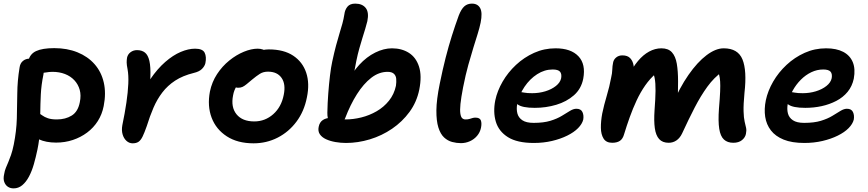

<svg xmlns="http://www.w3.org/2000/svg" viewBox="-37 -780 4799 1061"><path d="M273 8Q217 8 177 -10.5Q137 -29 117.5 -59Q98 -89 105 -123Q108 -139 121 -151.5Q134 -164 149 -164Q163 -164 174 -157.5Q185 -151 197 -142Q209 -133 228 -126.5Q247 -120 277 -120Q325 -120 359.5 -141.5Q394 -163 404 -215Q412 -253 403.5 -283.5Q395 -314 374 -336.5Q353 -359 322 -371Q291 -383 253 -383Q235 -383 216 -379.5Q197 -376 174 -376Q157 -376 143 -385Q129 -394 122 -409Q115 -424 119 -441Q127 -481 162 -497.5Q197 -514 263 -514Q334 -514 391 -491Q448 -468 485.5 -425.5Q523 -383 536.5 -324Q550 -265 536 -194Q527 -148 503.5 -111Q480 -74 444.5 -47.5Q409 -21 365.5 -6.5Q322 8 273 8ZM38 261Q20 261 6.5 252Q-7 243 -13.5 225.5Q-20 208 -14 182Q-11 163 -4.5 147.5Q2 132 9 115.5Q16 99 24 76Q32 53 39 19Q54 -56 56 -125Q58 -194 58.5 -263.5Q59 -333 71 -406Q74 -430 89.5 -443Q105 -456 127 -456Q151 -456 170 -444Q189 -432 198.5 -412.5Q208 -393 203 -368Q191 -310 188.5 -257.5Q186 -205 185.5 -156Q185 -107 183 -57Q181 -7 170 46Q161 89 150 127.5Q139 166 123 196Q107 226 86 243.5Q65 261 38 261Z M696 12Q677 12 662 -1.5Q647 -15 640.5 -37.5Q634 -60 639 -88Q653 -155 661.5 -213Q670 -271 672 -317.5Q674 -364 668 -397Q663 -422 663 -435Q663 -448 665 -461Q669 -480 684.5 -491.5Q700 -503 720 -503Q747 -503 764 -489.5Q781 -476 788.5 -443.5Q796 -411 794 -355.5Q792 -300 779 -215L726 -209Q755 -286 794 -343Q833 -400 876 -437.5Q919 -475 961.5 -493Q1004 -511 1041 -511Q1083 -511 1094 -488.5Q1105 -466 1098 -431Q1094 -414 1079 -399Q1064 -384 1034 -377Q973 -362 931 -334.5Q889 -307 860 -269Q831 -231 811 -184.5Q791 -138 774 -83Q761 -46 751 -25.5Q741 -5 728.5 3.5Q716 12 696 12Z M1364 12Q1276 12 1216.5 -26.5Q1157 -65 1132.5 -129.5Q1108 -194 1123 -274Q1134 -327 1162.5 -370.5Q1191 -414 1230 -445.5Q1269 -477 1310.5 -494Q1352 -511 1387 -511Q1402 -511 1415.5 -506.5Q1429 -502 1437 -492Q1445 -482 1442 -465Q1435 -435 1418 -411.5Q1401 -388 1359 -373Q1331 -362 1308.5 -344.5Q1286 -327 1271 -304.5Q1256 -282 1251 -253Q1238 -188 1270 -148.5Q1302 -109 1368 -109Q1428 -109 1473 -149Q1518 -189 1531 -256Q1543 -315 1519 -349.5Q1495 -384 1444 -384Q1418 -384 1399 -372Q1380 -360 1356 -340Q1338 -325 1326 -315Q1314 -305 1303.5 -300Q1293 -295 1278 -295Q1262 -295 1249.5 -310Q1237 -325 1243 -358Q1249 -385 1269.5 -411.5Q1290 -438 1320 -459.5Q1350 -481 1383.5 -494Q1417 -507 1448 -507Q1531 -507 1583 -472.5Q1635 -438 1655 -378.5Q1675 -319 1659 -242Q1644 -165 1601.5 -108Q1559 -51 1497.5 -19.5Q1436 12 1364 12Z M1875 10Q1846 10 1817 5Q1788 0 1765 -10.5Q1742 -21 1730.5 -38Q1719 -55 1724 -79Q1729 -105 1747.5 -117Q1766 -129 1794 -129Q1810 -129 1831 -124.5Q1852 -120 1873 -120Q1915 -120 1959.5 -131Q2004 -142 2044 -165Q2084 -188 2112.5 -223.5Q2141 -259 2151 -306Q2154 -327 2152.5 -344.5Q2151 -362 2139.5 -372.5Q2128 -383 2105 -383Q2057 -383 2014.5 -350Q1972 -317 1935.5 -259.5Q1899 -202 1870 -126Q1861 -106 1848.5 -96Q1836 -86 1820 -86Q1798 -86 1784.5 -105Q1771 -124 1772 -158Q1773 -211 1777 -263.5Q1781 -316 1786.5 -362Q1792 -408 1799 -440Q1810 -491 1820 -528.5Q1830 -566 1839 -595Q1848 -624 1855 -649.5Q1862 -675 1866 -701Q1869 -726 1883 -743Q1897 -760 1926 -760Q1965 -760 1984 -736Q2003 -712 1993 -663Q1988 -642 1981 -619.5Q1974 -597 1966 -571Q1958 -545 1949 -513.5Q1940 -482 1932 -443Q1924 -404 1917.5 -367Q1911 -330 1906 -282L1880 -319Q1908 -378 1948.5 -422Q1989 -466 2036.5 -489.5Q2084 -513 2129 -513Q2183 -513 2222.5 -488Q2262 -463 2278.5 -412Q2295 -361 2280 -285Q2266 -216 2226 -161.5Q2186 -107 2129.5 -68.5Q2073 -30 2007 -10Q1941 10 1875 10Z M2510 11Q2486 11 2461.5 4.5Q2437 -2 2417 -20.5Q2397 -39 2385.5 -75.5Q2374 -112 2374.5 -170.5Q2375 -229 2393 -317Q2409 -396 2425.5 -460.5Q2442 -525 2460 -582Q2478 -639 2498 -694Q2512 -730 2529 -745Q2546 -760 2571 -760Q2603 -760 2616.5 -735Q2630 -710 2619 -655Q2613 -626 2602.5 -592.5Q2592 -559 2579 -517Q2566 -475 2551 -421.5Q2536 -368 2522 -297Q2511 -240 2507.5 -205.5Q2504 -171 2507 -152Q2510 -133 2517.5 -126.5Q2525 -120 2535 -120Q2549 -120 2558.5 -123Q2568 -126 2575 -128Q2582 -130 2590 -130Q2615 -130 2620.5 -114Q2626 -98 2621 -74Q2616 -49 2599.5 -29.5Q2583 -10 2559.5 0.5Q2536 11 2510 11Z M2913 10Q2821 10 2770 -22Q2719 -54 2703 -107.5Q2687 -161 2700 -226Q2711 -278 2740.5 -329Q2770 -380 2814.5 -421.5Q2859 -463 2914.5 -488Q2970 -513 3033 -513Q3118 -513 3159.5 -469Q3201 -425 3186 -345Q3175 -289 3134.5 -253.5Q3094 -218 3037 -201Q2980 -184 2918 -184Q2849 -184 2823.5 -203Q2798 -222 2802 -244Q2804 -258 2812 -264.5Q2820 -271 2835 -271Q2846 -271 2861 -268Q2876 -265 2904 -265Q2942 -265 2976.5 -275.5Q3011 -286 3035 -305Q3059 -324 3064 -348Q3068 -372 3057.5 -384Q3047 -396 3017 -396Q2972 -396 2931.5 -370Q2891 -344 2861.5 -300.5Q2832 -257 2821 -205Q2816 -177 2822 -153.5Q2828 -130 2849.5 -115.5Q2871 -101 2912 -101Q2967 -101 3004.5 -112.5Q3042 -124 3068 -140Q3094 -156 3113 -167.5Q3132 -179 3148 -179Q3173 -179 3181.5 -161Q3190 -143 3186 -119Q3180 -95 3157.5 -72Q3135 -49 3097.5 -30.5Q3060 -12 3013 -1Q2966 10 2913 10Z M3346 9Q3313 9 3298.5 -14Q3284 -37 3283.5 -73.5Q3283 -110 3291 -153Q3301 -201 3316 -251Q3331 -301 3340 -350Q3346 -375 3346.5 -395Q3347 -415 3351 -434Q3354 -451 3368 -462.5Q3382 -474 3402 -474Q3431 -474 3445.5 -458.5Q3460 -443 3464 -419.5Q3468 -396 3463 -370L3436 -361Q3460 -409 3488.5 -443Q3517 -477 3550 -495Q3583 -513 3618 -513Q3656 -513 3676 -491Q3696 -469 3703 -428Q3710 -387 3710 -330Q3709 -278 3709 -244Q3709 -210 3709 -189L3677 -197Q3718 -295 3767.5 -366Q3817 -437 3867.5 -475Q3918 -513 3962 -513Q4041 -513 4066 -451.5Q4091 -390 4077 -267Q4071 -203 4072 -165.5Q4073 -128 4078 -107.5Q4083 -87 4086 -73Q4089 -59 4085 -40Q4081 -20 4063 -5.5Q4045 9 4015 9Q3983 9 3963.5 -9Q3944 -27 3937.5 -68.5Q3931 -110 3936 -180Q3941 -238 3942.5 -273.5Q3944 -309 3942.5 -330.5Q3941 -352 3937 -366.5Q3933 -381 3925 -396L3956 -385Q3909 -352 3872 -301Q3835 -250 3801.5 -185Q3768 -120 3732 -42Q3720 -17 3701 -4Q3682 9 3658 9Q3624 9 3605.5 -11.5Q3587 -32 3581.5 -72Q3576 -112 3580 -170Q3585 -235 3585.5 -278Q3586 -321 3580.5 -349.5Q3575 -378 3560 -397L3589 -375Q3555 -346 3528.5 -308Q3502 -270 3481 -225Q3460 -180 3443 -132.5Q3426 -85 3412 -39Q3405 -13 3389 -2Q3373 9 3346 9Z M4408 10Q4339 10 4293.5 -8.5Q4248 -27 4223 -59.5Q4198 -92 4191.5 -134.5Q4185 -177 4195 -226Q4206 -278 4235.5 -329Q4265 -380 4309.5 -421.5Q4354 -463 4409.5 -488Q4465 -513 4528 -513Q4585 -513 4622.5 -493.5Q4660 -474 4675.5 -436.5Q4691 -399 4681 -345Q4672 -303 4647 -272.5Q4622 -242 4584.5 -222.5Q4547 -203 4503.5 -193.5Q4460 -184 4413 -184Q4344 -184 4318.5 -203Q4293 -222 4297 -244Q4299 -258 4307 -264.5Q4315 -271 4330 -271Q4341 -271 4356 -268Q4371 -265 4399 -265Q4437 -265 4471.5 -275.5Q4506 -286 4530 -305Q4554 -324 4559 -348Q4563 -372 4552.5 -384Q4542 -396 4512 -396Q4478 -396 4446.5 -381Q4415 -366 4388.5 -339.5Q4362 -313 4343 -278.5Q4324 -244 4316 -205Q4311 -177 4317 -153.5Q4323 -130 4344.5 -115.5Q4366 -101 4407 -101Q4462 -101 4499.5 -112.5Q4537 -124 4563 -140Q4589 -156 4608 -167.5Q4627 -179 4643 -179Q4668 -179 4676.5 -161Q4685 -143 4681 -119Q4675 -95 4652.5 -72Q4630 -49 4592.5 -30.5Q4555 -12 4508 -1Q4461 10 4408 10Z"/></svg>

Font: Shantell Sans SemiBold
Style: Italic
Weight: 600
Italic angle: -11°
Designer: Stephen Nixon, Anya Danilova, Shantell Martin
Foundry: Arrow Type
Version: Version 1.011;[c5ecc13dd]